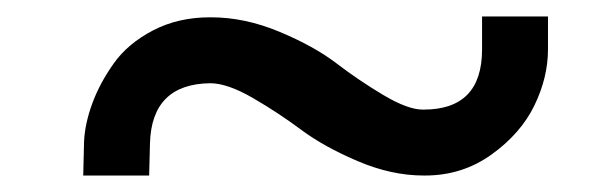

<svg xmlns="http://www.w3.org/2000/svg" viewBox="-20 -533 744 233"><path d="M162 -359 161 -320H81L82 -361Q83 -383 92 -407.5Q101 -432 118 -456Q135 -480 165.5 -496Q196 -512 235 -512H236Q277 -512 319 -494.5Q361 -477 388.5 -456Q416 -435 445.5 -417.5Q475 -400 493 -400Q493 -400 494 -400Q565 -400 565 -473V-513H645V-473Q645 -439 628.5 -405Q612 -371 576.5 -345.5Q541 -320 496 -320Q495 -320 494 -320Q455 -320 414 -337.5Q373 -355 345.5 -375.5Q318 -396 287 -414Q256 -432 235 -432Q164 -431 162 -359Z"/></svg>

Font: Nordica Advanced
Style: RegularExtended
Weight: 300
Version: Version 1.07